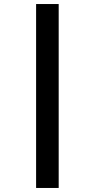

<svg xmlns="http://www.w3.org/2000/svg" viewBox="-20 -822 470 952"><path d="M159 110V-802H271V110Z"/></svg>

Font: Literata 18pt
Style: Bold
Weight: 700
Designer: Latin by Veronika Burian and Jose Scaglione. Greek by Irene Vlachou. Cyrillic by Vera Evstafieva.
Foundry: TypeTogether
Version: Version 3.103;gftools[0.9.29]